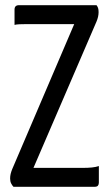

<svg xmlns="http://www.w3.org/2000/svg" viewBox="-20 -720 425 740"><path d="M32 0Q27 -5 23 -13Q19 -21 19 -32Q19 -41 21 -49.5Q23 -58 27 -68L266 -627H80Q67 -627 55 -626.5Q43 -626 36 -624V-683Q36 -700 53 -700H352Q356 -695 358 -689Q360 -683 360 -673Q360 -656 352 -637L109 -73H302Q319 -73 334 -74.5Q349 -76 361 -80V-16Q361 -9 357.5 -4.5Q354 0 344 0Z"/></svg>

Font: Yanone Kaffeesatz
Style: Regular
Weight: 400
Designer: Yanone (Cyrillic: Daniel Pouzeot, Huerta Tipografica, and Cyreal)
Foundry: Yanone
Version: Version 2.003